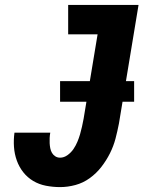

<svg xmlns="http://www.w3.org/2000/svg" viewBox="-20 -755 640 783"><path d="M225 8Q196 8 167.5 2.5Q139 -3 115.5 -17Q92 -31 75 -52.5Q58 -74 48.5 -100.5Q39 -127 37 -156Q35 -185 39 -214H185Q183 -203 182.5 -192Q182 -181 182.5 -171Q183 -161 185 -150.5Q187 -140 192 -131.5Q197 -123 205.5 -117.5Q214 -112 225 -112Q241 -112 255.5 -122.5Q270 -133 279.5 -147Q289 -161 295.5 -176.5Q302 -192 306.5 -207.5Q311 -223 314.5 -239Q318 -255 321 -271L378 -615H258V-735H545L465 -251Q459 -220 451 -189.5Q443 -159 428.5 -130Q414 -101 393.5 -74.5Q373 -48 346 -28.5Q319 -9 287.5 -0.5Q256 8 225 8ZM225 -340V-424H527V-340Z"/></svg>

Font: Iosevka Etoile Heavy Oblique
Style: Regular
Weight: 900
Italic angle: -9°
Designer: Belleve Invis
Foundry: Belleve Invis
Version: Version 15.5.2; ttfautohint (v1.8.4)